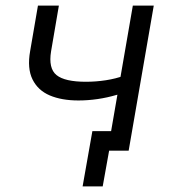

<svg xmlns="http://www.w3.org/2000/svg" viewBox="-20 -540 617 688"><path d="M311 -70H412L397 0H371L348 128H276ZM88 -357 116 -520H191L163 -356Q153 -295 182.5 -271Q212 -247 288 -247Q324 -247 359.5 -252.5Q395 -258 425 -269L416 -205Q404 -201 398 -200Q364 -190 329.5 -185Q295 -180 261 -180Q201 -180 158.5 -198Q116 -216 96.5 -255.5Q77 -295 88 -357ZM456 -520H531L441 0H366Z"/></svg>

Font: Fixel Italic Variable Display Thin
Style: Italic
Weight: 100
Italic angle: -10°
Designer: AlfaBravo + MacPaw
Foundry: Kyrylo Tkachov, Marchela Mozhyna, Serhii Makarenko, Maria Weinstein, Zakhar Kryvoshyya
Version: Version 1.210;Glyphs 3.2 (3217)